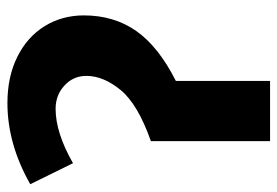

<svg xmlns="http://www.w3.org/2000/svg" viewBox="-138 -628 765 530"><g transform="rotate(-90 245.0 -362.5)"><path d="M468 -514Q468 -431 425 -369.5Q382 -308 287 -260V0H121V-329Q223 -365 262 -412.5Q301 -460 301 -507Q301 -543 274.5 -567.5Q248 -592 210 -592Q144 -592 60 -544L2 -662Q113 -725 226 -725Q299 -725 354 -697.5Q409 -670 438.5 -622Q468 -574 468 -514Z"/></g></svg>

Font: Noto Sans UI ExtraBold
Style: Regular
Weight: 800
Designer: Monotype Design Team
Foundry: Monotype Imaging Inc.
Version: Version 1.001